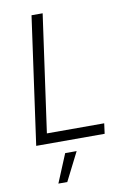

<svg xmlns="http://www.w3.org/2000/svg" viewBox="-104 -807 742 1105"><g transform="rotate(-10 266.5 -254.5)"><path d="M57 0 161 -745H226L130 -60H465L457 0ZM145 236 214 70H281L197 236Z"/></g></svg>

Font: Plus Jakarta Sans Light
Style: Italic
Weight: 300
Italic angle: -8°
Designer: Gumpita Rahayu
Foundry: Tokotype
Version: Version 2.071; ttfautohint (v1.8.4.7-5d5b);gftools[0.9.29]